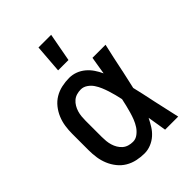

<svg xmlns="http://www.w3.org/2000/svg" viewBox="-223 -875 996 996"><g transform="rotate(-45 275.0 -377.0)"><path d="M243 12Q215 12 187.5 6Q160 0 136.5 -14Q113 -28 95.5 -50Q78 -72 67.5 -97.5Q57 -123 53 -150Q49 -177 49 -205V-325Q49 -353 53 -380Q57 -407 67.5 -432.5Q78 -458 95.5 -480Q113 -502 136.5 -516Q160 -530 187.5 -536Q215 -542 243 -542Q267 -542 289.5 -533.5Q312 -525 330.5 -509.5Q349 -494 362.5 -474Q376 -454 386 -432Q390 -457 394 -481.5Q398 -506 402 -530H498Q489 -491 480.5 -452Q472 -413 464 -374V-373Q458 -347 452.5 -321Q447 -295 441 -270Q448 -242 454 -214Q460 -186 466 -158V-157Q475 -118 483.5 -78.5Q492 -39 501 0H405Q401 -26 396.5 -52Q392 -78 388 -104Q377 -82 364 -61Q351 -40 332.5 -23.5Q314 -7 290.5 2.5Q267 12 243 12ZM243 -73Q263 -73 280 -86Q297 -99 308 -116Q319 -133 326.5 -152Q334 -171 339.5 -190.5Q345 -210 350 -230Q355 -250 359 -270Q355 -289 350 -308.5Q345 -328 339 -346.5Q333 -365 325.5 -383Q318 -401 307 -417.5Q296 -434 279 -445.5Q262 -457 243 -457Q227 -457 212 -452.5Q197 -448 185.5 -438Q174 -428 166 -414.5Q158 -401 153.5 -386Q149 -371 147.5 -355.5Q146 -340 146 -325V-205Q146 -190 147.5 -174.5Q149 -159 153.5 -144Q158 -129 166 -115.5Q174 -102 185.5 -92Q197 -82 212 -77.5Q227 -73 243 -73ZM230 -610 242 -766H335L306 -610Z"/></g></svg>

Font: Lode Dark
Style: Bold
Weight: 700
Monospace: yes
Designer: Belleve Invis
Foundry: Belleve Invis
Version: Version 29.2.0; ttfautohint (v1.8.3)